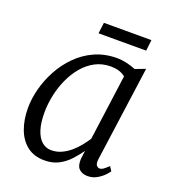

<svg xmlns="http://www.w3.org/2000/svg" viewBox="-130 -803 825 913"><g transform="rotate(20 282.0 -346.0)"><path d="M437.5 -85.5Q434 -61 441.2 -52.2Q448.5 -43.5 456.5 -43.5Q466.5 -43.5 476.5 -50.8Q486.5 -58 500.5 -71.5L514.5 -50Q511 -43.5 497.5 -29.2Q484 -15 462.8 -2.5Q441.5 10 415.5 10Q388.5 10 372.5 -5.2Q356.5 -20.5 358.5 -56.5L364 -98.5Q345.5 -72.5 322.5 -47.5Q299.5 -22.5 268.8 -6.2Q238 10 197 10Q144.5 10 109.5 -17Q74.5 -44 56.8 -91Q39 -138 39 -198.5Q39 -245 52.2 -295.8Q65.5 -346.5 91.5 -394.5Q117.5 -442.5 156 -481.2Q194.5 -520 245.2 -542.8Q296 -565.5 358.5 -565.5Q379.5 -565.5 405.2 -559.8Q431 -554 452 -545L503.5 -564.5ZM417 -495Q402 -507 383.2 -512.5Q364.5 -518 343 -518Q300 -518 265 -499.8Q230 -481.5 203 -449.8Q176 -418 157.5 -377.5Q139 -337 129.5 -292.2Q120 -247.5 120 -203.5Q120 -151.5 131.5 -116.5Q143 -81.5 163.5 -64Q184 -46.5 210.5 -46.5Q239 -46.5 263.5 -58Q288 -69.5 308.2 -87.2Q328.5 -105 344.5 -125Q360.5 -145 372 -163ZM240 -701.5H480.5L474 -646H233Z"/></g></svg>

Font: Merriweather 24pt Light
Style: Italic
Weight: 300
Italic angle: -7.8°
Version: Version 2.101